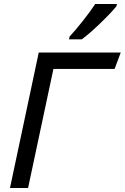

<svg xmlns="http://www.w3.org/2000/svg" viewBox="-20 -938 623 958"><path d="M120.1 0H29.8L173.3 -675.8H582.5L551.8 -594.2H246.6ZM388.2 -741.7H324.2L327.1 -755.4Q357.9 -788.6 395 -835.7Q432.1 -882.8 455.1 -918H563.5L561 -906.7Q532.2 -871.6 479 -820.6Q425.8 -769.5 388.2 -741.7Z"/></svg>

Font: Cadman
Style: Italic
Weight: 400
Italic angle: -12°
Designer: Paul James MIller
Foundry: High-Logic / Made with FontCreator
Version: Version 2.114;March 28, 2021;FontCreator 13.0.0.2683 64-bit